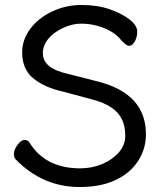

<svg xmlns="http://www.w3.org/2000/svg" viewBox="-20 -733 657 771"><path d="M98 -161Q162 -57 302 -57Q350 -57 391 -74.5Q432 -92 457.5 -121.5Q483 -151 483 -188Q483 -248 449.5 -282.5Q416 -317 349 -334L233 -365Q158 -382 113.5 -418.5Q69 -455 69 -523Q69 -573 101 -616.5Q133 -660 188.5 -686.5Q244 -713 307.5 -713Q371 -713 420 -696Q469 -679 500 -655Q531 -631 531 -606.5Q531 -582 520.5 -565.5Q510 -549 500 -549Q490 -549 481 -558L468 -570Q436 -612 368 -630Q339 -638 304.5 -638Q270 -638 232.5 -620.5Q195 -603 173.5 -576.5Q152 -550 152 -519.5Q152 -489 177 -468Q202 -447 262 -434L372 -406Q566 -357 566 -194Q566 -135 534.5 -86.5Q503 -38 444 -10Q385 18 300 18Q151 18 43 -93Q36 -100 36 -116Q36 -132 50.5 -151.5Q65 -171 78.5 -171Q92 -171 98 -161Z"/></svg>

Font: Moon Stars Kai
Style: Bold
Weight: 700
Designer: GuiWonder
Version: Version 1.101